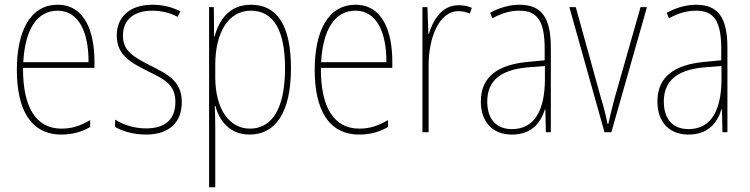

<svg xmlns="http://www.w3.org/2000/svg" viewBox="-20 -557 3159 809"><path d="M223 -537C106 -537 51 -423 51 -263C51 -97 108 10 239 10C287 10 325 -2 360 -22V-51C317 -26 282 -15 239 -15C131 -15 76 -106 77 -271H378V-298C378 -424 337 -537 223 -537ZM223 -512C314 -512 354 -417 353 -295H78C86 -440 140 -512 223 -512Z M746 -126C746 -218 684 -245 611 -282C542 -318 498 -342 498 -407C498 -476 547 -512 621 -512C660 -512 701 -502 728 -486L740 -509C709 -526 667 -537 622 -537C523 -537 472 -482 472 -408C472 -324 530 -294 605 -256C673 -223 719 -200 719 -128C719 -57 680 -16 595 -16C547 -16 501 -30 465 -53V-22C492 -6 539 10 595 10C696 10 746 -44 746 -126Z M1038 -537C945 -537 903 -472 884 -403H882L881 -527H861V232H887V-21C887 -56 886 -88 885 -110H888C903 -51 946 10 1032 10C1139 10 1206 -80 1206 -270C1206 -449 1148 -537 1038 -537ZM1037 -512C1134 -512 1181 -427 1181 -270C1181 -86 1118 -15 1033 -15C947 -15 887 -96 887 -232V-284C887 -418 941 -512 1037 -512Z M1478 -537C1361 -537 1306 -423 1306 -263C1306 -97 1363 10 1494 10C1542 10 1580 -2 1615 -22V-51C1572 -26 1537 -15 1494 -15C1386 -15 1331 -106 1332 -271H1633V-298C1633 -424 1592 -537 1478 -537ZM1478 -512C1569 -512 1609 -417 1608 -295H1333C1341 -440 1395 -512 1478 -512Z M1912 -535C1840 -535 1804 -470 1787 -414H1785L1781 -527H1760V0H1786V-283C1786 -394 1828 -510 1912 -510C1931 -510 1947 -505 1960 -500L1968 -524C1951 -532 1931 -535 1912 -535Z M2168 -537C2127 -537 2083 -524 2045 -503L2055 -480C2098 -504 2135 -512 2168 -512C2243 -512 2275 -471 2275 -351V-303L2202 -296C2078 -284 2006 -234 2006 -129C2006 -53 2047 10 2137 10C2223 10 2259 -43 2276 -96H2278L2280 0H2301V-356C2301 -486 2260 -537 2168 -537ZM2202 -273 2276 -279V-220C2275 -98 2236 -13 2137 -13C2071 -13 2033 -55 2033 -129C2033 -219 2092 -263 2202 -273Z M2527 0H2556L2706 -527H2679L2571 -148C2560 -108 2552 -74 2543 -35H2540C2532 -75 2523 -109 2511 -148L2406 -527H2379Z M2912 -537C2871 -537 2827 -524 2789 -503L2799 -480C2842 -504 2879 -512 2912 -512C2987 -512 3019 -471 3019 -351V-303L2946 -296C2822 -284 2750 -234 2750 -129C2750 -53 2791 10 2881 10C2967 10 3003 -43 3020 -96H3022L3024 0H3045V-356C3045 -486 3004 -537 2912 -537ZM2946 -273 3020 -279V-220C3019 -98 2980 -13 2881 -13C2815 -13 2777 -55 2777 -129C2777 -219 2836 -263 2946 -273Z"/></svg>

Font: Noto Sans Gujarati UI Condensed Thin
Style: Regular
Weight: 100
Width: 3
Designer: Jelle Bosma - Monotype Design Team, Universal Thirst
Foundry: Monotype Imaging Inc.
Version: Version 2.106